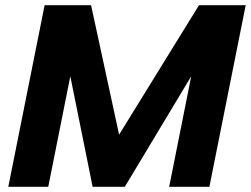

<svg xmlns="http://www.w3.org/2000/svg" viewBox="-20 -720 967 740"><path d="M166 0H12L152 -700H331L439 -201L747 -700H927L787 0H632L717 -426L461 0H337L251 -426Z"/></svg>

Font: Albert Sans ExtraBold
Style: Italic
Weight: 800
Italic angle: -11.25°
Designer: Andreas Rasmussen
Foundry: a.Foundry
Version: Version 1.025